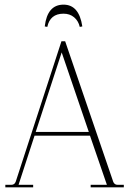

<svg xmlns="http://www.w3.org/2000/svg" viewBox="-20 -808 557 828"><path d="M254 -788Q321 -788 335 -694L324 -692Q318 -718 299.5 -733.5Q281 -749 254 -749Q196 -749 184 -692L173 -694Q184 -788 254 -788ZM3 0V-11H29Q43 -11 48 -25L245 -630H261L468 -25Q473 -11 487 -11H514V0H371V-11H441L368 -223H129L60 -11H123V0ZM134 -239H363L246 -582Z"/></svg>

Font: Arapey Thin-Display
Style: Regular
Weight: 100
Designer: Eduardo Rodriguez Tunni
Foundry: Eduardo Rodriguez Tunni
Version: Version 4.000